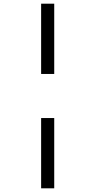

<svg xmlns="http://www.w3.org/2000/svg" viewBox="-20 -782 499 1041"><path d="M203 -381V-762H274V-381ZM203 239V-142H274V239Z"/></svg>

Font: Noto Sans UI SemiCondensed
Style: Italic
Weight: 400
Width: 4
Italic angle: -12°
Designer: Monotype Design Team
Foundry: Monotype Imaging Inc.
Version: Version 1.901